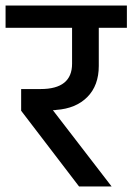

<svg xmlns="http://www.w3.org/2000/svg" viewBox="-44 -670 476 690"><path d="M32 -350H102Q215 -350 215 -441V-570H-24V-650H412V-570H311V-433Q311 -363 270 -321.5Q229 -280 158 -275Q156 -274 146 -274L357 0H240L32 -272Z"/></svg>

Font: Hind Medium
Style: Regular
Weight: 500
Designer: Manushi Parikh, Satya Rajpurohit
Foundry: Indian Type Foundry
Version: Version 1.201;PS 1.0;hotconv 1.0.78;makeotf.lib2.5.61930; tt